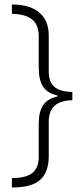

<svg xmlns="http://www.w3.org/2000/svg" viewBox="-20 -683 368 850"><path d="M151.4 -133.8Q151.4 -189.5 171.6 -218.3Q191.9 -247.1 235.8 -256.3V-259.8Q191.9 -269 171.6 -298.1Q151.4 -327.1 151.4 -386.2V-524.9Q151.4 -571.3 123.5 -595.7Q95.7 -620.1 32.7 -622.1V-663.1Q111.3 -663.1 153.6 -627.9Q195.8 -592.8 195.8 -524.9V-365.7Q195.8 -320.8 220.5 -298.8Q245.1 -276.9 300.3 -275.9V-239.3Q195.8 -237.8 195.8 -144.5V8.3Q195.8 78.6 158.4 112.8Q121.1 147 32.7 147V105.5Q96.7 105 124 82Q151.4 59.1 151.4 12.2Z"/></svg>

Font: Bpm'online Open Sans Light
Style: Regular
Weight: 300
Foundry: Ascender Corporation
Version: Version 1.10